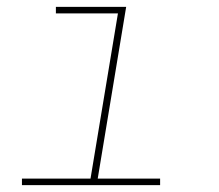

<svg xmlns="http://www.w3.org/2000/svg" viewBox="-20 -540 640 560"><path d="M44 0V-19H244L324 -501H143V-520H348L265 -19H447V0Z"/></svg>

Font: Iosevka SS04 Thin Extended
Style: Italic
Weight: 100
Width: 7
Italic angle: -9°
Monospace: yes
Designer: Belleve Invis
Foundry: Belleve Invis
Version: Version 19.0.0; ttfautohint (v1.8.4)